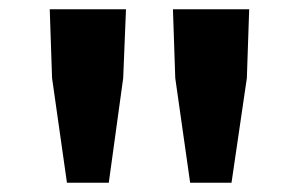

<svg xmlns="http://www.w3.org/2000/svg" viewBox="-20 -802 643 413"><path d="M124 -409 92 -634 87 -782H251L245 -634L214 -409ZM389 -409 357 -634 352 -782H516L511 -634L478 -409Z"/></svg>

Font: Noto Sans SC Thin ExtraBold
Style: Regular
Weight: 800
Version: Version 2.004-H2;hotconv 1.0.118;makeotfexe 2.5.65603